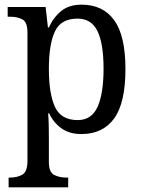

<svg xmlns="http://www.w3.org/2000/svg" viewBox="-20 -566 610 825"><path d="M17 239V197H24Q54 197 76 184.5Q98 172 98 125V-426Q98 -471 76.5 -482.5Q55 -494 25 -494H13V-536H176L186 -448H190Q210 -492 243.5 -519Q277 -546 331 -546Q422 -546 470.5 -479.5Q519 -413 519 -269Q519 -124 470.5 -57Q422 10 330 10Q278 10 244 -14.5Q210 -39 191 -79H187Q189 -53 189.5 -21.5Q190 10 190 34V130Q190 174 212.5 185.5Q235 197 265 197H273V239ZM314 -50Q374 -50 399.5 -107.5Q425 -165 425 -271Q425 -378 399 -432Q373 -486 313 -486Q242 -486 216 -431Q190 -376 190 -270Q190 -164 216 -107Q242 -50 314 -50Z"/></svg>

Font: Noto Serif Hebrew SemiCondensed
Style: Regular
Weight: 400
Width: 4
Designer: Monotype Design Team
Foundry: Monotype Imaging Inc.
Version: Version 2.004; ttfautohint (v1.8.4.7-5d5b)